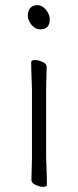

<svg xmlns="http://www.w3.org/2000/svg" viewBox="-20 -716 303 745"><path d="M136 -602Q173 -602 173 -641Q173 -661 158 -678.5Q143 -696 126 -696Q107 -696 97.5 -685Q88 -674 88 -655Q88 -637 102.5 -619.5Q117 -602 136 -602ZM104 -368V-105Q104 -98 103.5 -80Q103 -62 102.5 -43.5Q102 -25 102 -17Q102 -6 118 1.5Q134 9 147 9Q162 9 162 1Q162 -11 161.5 -34Q161 -57 160 -78Q159 -99 159 -105V-368Q159 -380 159.5 -398Q160 -416 160.5 -432.5Q161 -449 161 -457Q161 -468 145.5 -475.5Q130 -483 116 -483Q101 -483 101 -475Q101 -464 101.5 -442Q102 -420 103 -399Q104 -378 104 -368Z"/></svg>

Font: Klee One
Style: Regular
Weight: 400
Designer: Fontworks Inc.
Foundry: Fontworks Inc.
Version: Version 1.100